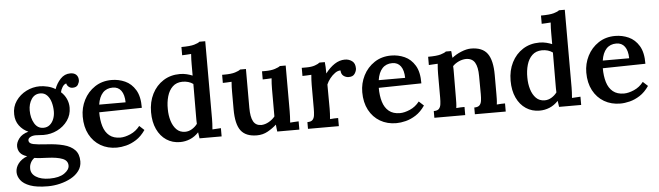

<svg xmlns="http://www.w3.org/2000/svg" viewBox="-57 -995 5168 1506"><g transform="rotate(-5 2527.0 -242.0)"><path d="M266 271Q178 271 126.5 252Q75 233 52.5 202.5Q30 172 30 139Q30 103 54 71.5Q78 40 124 22Q86 11 69 -11Q52 -33 52 -63Q52 -92 75.5 -123.5Q99 -155 150 -169Q107 -188 79.5 -225Q52 -262 51 -313Q49 -373 81 -419Q113 -465 163.5 -490.5Q214 -516 270 -516Q298 -516 332 -508Q366 -500 392 -483Q408 -528 440 -562Q472 -596 517 -596Q548 -596 564 -580Q580 -564 580 -537Q580 -521 568.5 -501.5Q557 -482 525 -482Q509 -482 495.5 -493Q482 -504 479 -520Q461 -516 448 -494.5Q435 -473 432 -455Q459 -431 474 -398.5Q489 -366 489 -329Q489 -272 457.5 -227.5Q426 -183 375.5 -158Q325 -133 267 -133Q252 -133 237 -134.5Q222 -136 205 -136Q178 -136 160 -125Q142 -114 145 -96Q148 -76 180.5 -69Q213 -62 283 -58Q360 -54 417 -39Q474 -24 505 8.5Q536 41 536 98Q536 140 512 172.5Q488 205 448.5 226.5Q409 248 361.5 259.5Q314 271 266 271ZM271 -189Q301 -189 321.5 -206.5Q342 -224 352.5 -251.5Q363 -279 363 -310Q363 -348 353 -382.5Q343 -417 322 -438.5Q301 -460 269 -460Q224 -460 199.5 -422.5Q175 -385 175 -334Q175 -275 200 -232Q225 -189 271 -189ZM285 212Q360 212 400.5 184Q441 156 441 123Q441 84 399.5 67.5Q358 51 281 48Q257 47 229.5 45.5Q202 44 179 40Q160 54 149.5 74.5Q139 95 139 117Q137 160 177 186Q217 212 285 212Z M831 16Q759 16 703.5 -16.5Q648 -49 616.5 -108.5Q585 -168 585 -249Q585 -319 616 -380Q647 -441 703.5 -478.5Q760 -516 835 -516Q891 -516 941 -493.5Q991 -471 1022.5 -419Q1054 -367 1053 -278L717 -272Q717 -210 731.5 -162Q746 -114 779 -87Q812 -60 866 -60Q901 -60 945 -79Q989 -98 1020 -138L1058 -103Q1025 -55 985 -29.5Q945 -4 905 6Q865 16 831 16ZM722 -332H930Q929 -392 905.5 -424Q882 -456 839 -456Q790 -456 760.5 -424Q731 -392 722 -332Z M1329 16Q1269 16 1222 -15Q1175 -46 1148.5 -103Q1122 -160 1122 -237Q1122 -318 1154 -381Q1186 -444 1242.5 -480Q1299 -516 1373 -516Q1402 -516 1427.5 -509.5Q1453 -503 1472 -495V-584Q1472 -599 1472.5 -621Q1473 -643 1475 -665Q1458 -663 1437.5 -662.5Q1417 -662 1404 -661V-726Q1473 -726 1505.5 -735.5Q1538 -745 1548 -755H1594V-143Q1594 -128 1593 -105.5Q1592 -83 1590 -61Q1628 -64 1657 -65V0H1483Q1481 -13 1479.5 -24.5Q1478 -36 1476 -48Q1445 -15 1407.5 0.5Q1370 16 1329 16ZM1376 -61Q1404 -61 1429.5 -76.5Q1455 -92 1472 -115Q1471 -129 1471 -143.5Q1471 -158 1471 -173L1472 -429Q1438 -454 1387 -454Q1340 -453 1310.5 -425Q1281 -397 1267.5 -350.5Q1254 -304 1255 -250Q1255 -201 1268 -158Q1281 -115 1307.5 -88Q1334 -61 1376 -61Z M1934 16Q1847 16 1808 -35Q1769 -86 1769 -204V-340Q1769 -357 1769.5 -378Q1770 -399 1772 -420Q1756 -419 1735.5 -418Q1715 -417 1703 -417V-481H1720Q1775 -481 1805.5 -490.5Q1836 -500 1847 -510H1893V-204Q1893 -132 1912.5 -97Q1932 -62 1976 -62Q2006 -63 2035.5 -80Q2065 -97 2083 -120V-336Q2083 -356 2084 -377.5Q2085 -399 2087 -420Q2071 -419 2050.5 -418Q2030 -417 2017 -417V-481H2043Q2089 -481 2119.5 -491Q2150 -501 2160 -510H2206V-151Q2206 -137 2205 -110Q2204 -83 2202 -61Q2219 -63 2237.5 -63.5Q2256 -64 2269 -65V0H2095Q2093 -14 2091.5 -28Q2090 -42 2089 -55Q2058 -27 2019.5 -5.5Q1981 16 1934 16Z M2337 -53Q2366 -53 2378 -66Q2390 -79 2393 -101.5Q2396 -124 2396 -153V-341Q2396 -359 2397 -379Q2398 -399 2400 -420Q2384 -419 2363.5 -418Q2343 -417 2330 -417V-481H2367Q2407 -481 2434 -490.5Q2461 -500 2472 -510H2514Q2516 -498 2517 -472Q2518 -446 2518 -420Q2552 -465 2591 -490.5Q2630 -516 2672 -516Q2704 -516 2728.5 -498Q2753 -480 2753 -440Q2753 -420 2738.5 -398Q2724 -376 2690 -377Q2669 -377 2650.5 -390.5Q2632 -404 2631 -434Q2610 -435 2587.5 -419Q2565 -403 2547 -380Q2529 -357 2519 -333L2520 -143Q2520 -126 2519 -104Q2518 -82 2516 -61Q2531 -63 2549.5 -63.5Q2568 -64 2580 -64V0H2337Z M3032 16Q2960 16 2904.5 -16.5Q2849 -49 2817.5 -108.5Q2786 -168 2786 -249Q2786 -319 2817 -380Q2848 -441 2904.5 -478.5Q2961 -516 3036 -516Q3092 -516 3142 -493.5Q3192 -471 3223.5 -419Q3255 -367 3254 -278L2918 -272Q2918 -210 2932.5 -162Q2947 -114 2980 -87Q3013 -60 3067 -60Q3102 -60 3146 -79Q3190 -98 3221 -138L3259 -103Q3226 -55 3186 -29.5Q3146 -4 3106 6Q3066 16 3032 16ZM2923 -332H3131Q3130 -392 3106.5 -424Q3083 -456 3040 -456Q2991 -456 2961.5 -424Q2932 -392 2923 -332Z M3332 0V-53Q3361 -53 3373 -66Q3385 -79 3388 -101.5Q3391 -124 3391 -153V-341Q3391 -359 3392 -379Q3393 -399 3395 -420Q3379 -419 3358.5 -418Q3338 -417 3325 -416V-481Q3393 -481 3424.5 -490.5Q3456 -500 3467 -510H3509Q3512 -493 3511.5 -485Q3511 -477 3515 -456Q3545 -481 3588 -498.5Q3631 -516 3665 -516Q3755 -516 3794 -462.5Q3833 -409 3833 -294V-143Q3833 -126 3832.5 -104Q3832 -82 3829 -61Q3846 -63 3863.5 -63.5Q3881 -64 3894 -64V0H3651V-53Q3680 -53 3692.5 -66Q3705 -79 3708 -101.5Q3711 -124 3711 -153L3710 -295Q3710 -367 3688.5 -402.5Q3667 -438 3618 -438Q3589 -437 3561 -424Q3533 -411 3514 -391Q3515 -379 3515 -366Q3515 -353 3515 -340L3514 -143Q3514 -126 3513.5 -104Q3513 -82 3510 -61Q3526 -63 3544 -63.5Q3562 -64 3575 -64V0Z M4160 16Q4100 16 4053 -15Q4006 -46 3979.5 -103Q3953 -160 3953 -237Q3953 -318 3985 -381Q4017 -444 4073.5 -480Q4130 -516 4204 -516Q4233 -516 4258.5 -509.5Q4284 -503 4303 -495V-584Q4303 -599 4303.5 -621Q4304 -643 4306 -665Q4289 -663 4268.5 -662.5Q4248 -662 4235 -661V-726Q4304 -726 4336.5 -735.5Q4369 -745 4379 -755H4425V-143Q4425 -128 4424 -105.5Q4423 -83 4421 -61Q4459 -64 4488 -65V0H4314Q4312 -13 4310.5 -24.5Q4309 -36 4307 -48Q4276 -15 4238.5 0.5Q4201 16 4160 16ZM4207 -61Q4235 -61 4260.5 -76.5Q4286 -92 4303 -115Q4302 -129 4302 -143.5Q4302 -158 4302 -173L4303 -429Q4269 -454 4218 -454Q4171 -453 4141.5 -425Q4112 -397 4098.5 -350.5Q4085 -304 4086 -250Q4086 -201 4099 -158Q4112 -115 4138.5 -88Q4165 -61 4207 -61Z M4796 16Q4724 16 4668.5 -16.5Q4613 -49 4581.5 -108.5Q4550 -168 4550 -249Q4550 -319 4581 -380Q4612 -441 4668.5 -478.5Q4725 -516 4800 -516Q4856 -516 4906 -493.5Q4956 -471 4987.5 -419Q5019 -367 5018 -278L4682 -272Q4682 -210 4696.5 -162Q4711 -114 4744 -87Q4777 -60 4831 -60Q4866 -60 4910 -79Q4954 -98 4985 -138L5023 -103Q4990 -55 4950 -29.5Q4910 -4 4870 6Q4830 16 4796 16ZM4687 -332H4895Q4894 -392 4870.5 -424Q4847 -456 4804 -456Q4755 -456 4725.5 -424Q4696 -392 4687 -332Z"/></g></svg>

Font: Lora SemiBold
Style: Regular
Weight: 600
Designer: Olga Karpushina, Alexei Vanyashin (Cyrillic)
Foundry: Cyreal
Version: Version 3.011; ttfautohint (v1.8.4.7-5d5b)